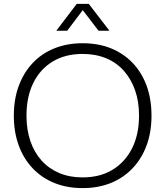

<svg xmlns="http://www.w3.org/2000/svg" viewBox="-20 -958 849 986"><path d="M404 8Q325 8 260 -18Q195 -44 148 -93.5Q101 -143 76 -211.5Q51 -280 51 -364Q51 -449 76.5 -517.5Q102 -586 148.5 -635Q195 -684 260 -710Q325 -736 404 -736Q485 -736 549.5 -710Q614 -684 661 -635Q708 -586 733 -517.5Q758 -449 758 -364Q758 -279 732.5 -210.5Q707 -142 660 -93Q613 -44 548.5 -18Q484 8 404 8ZM404 -47Q494 -47 558.5 -86.5Q623 -126 658.5 -197Q694 -268 694 -364Q694 -437 673.5 -495Q653 -553 615.5 -595Q578 -637 524.5 -659Q471 -681 404 -681Q315 -681 250.5 -642Q186 -603 151 -532Q116 -461 116 -364Q116 -292 136 -233.5Q156 -175 193.5 -133.5Q231 -92 284 -69.5Q337 -47 404 -47ZM269 -800 374 -938H436L542 -800H486L405 -906L325 -800Z"/></svg>

Font: Mona Sans Light
Style: Regular
Weight: 300
Designer: Deni Anggara
Foundry: GitHub
Version: Version 2.000